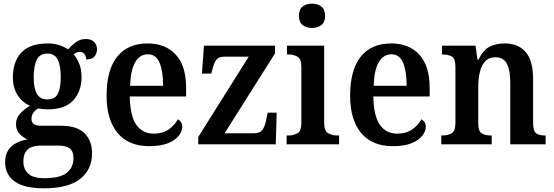

<svg xmlns="http://www.w3.org/2000/svg" viewBox="-20 -784 3009 1043"><path d="M218 239Q112 239 60 202Q8 165 8 97Q8 42 42 11.5Q76 -19 130 -26Q107 -36 87 -56Q67 -76 67 -110Q67 -142 88 -165.5Q109 -189 143 -210Q102 -226 76 -266.5Q50 -307 50 -363Q50 -450 96.5 -499Q143 -548 240 -548Q274 -548 302.5 -538.5Q331 -529 350 -516Q369 -537 392 -554.5Q415 -572 446 -572Q477 -572 492 -555.5Q507 -539 507 -517Q507 -495 494 -478Q481 -461 448 -461Q448 -479 438.5 -490.5Q429 -502 415 -502Q405 -502 396 -498.5Q387 -495 380 -489Q398 -468 410.5 -437.5Q423 -407 423 -365Q423 -289 378.5 -239.5Q334 -190 240 -190Q229 -190 212.5 -191.5Q196 -193 187 -195Q173 -187 162 -172.5Q151 -158 151 -138Q151 -101 202 -101H309Q399 -101 439.5 -60Q480 -19 480 48Q480 137 415.5 188Q351 239 218 239ZM237 -244Q279 -244 294.5 -275Q310 -306 310 -365Q310 -426 294 -459.5Q278 -493 237 -493Q196 -493 179.5 -459Q163 -425 163 -364Q163 -306 180 -275Q197 -244 237 -244ZM220 184Q307 184 343 154.5Q379 125 379 75Q379 37 358.5 22Q338 7 298 7H196Q175 7 154.5 14Q134 21 120.5 39.5Q107 58 107 93Q107 136 134 160Q161 184 220 184Z M791 10Q678 10 618.5 -62Q559 -134 559 -264Q559 -405 617 -476.5Q675 -548 782 -548Q879 -548 935 -487Q991 -426 991 -307V-260H685Q687 -154 720.5 -106Q754 -58 816 -58Q864 -58 896.5 -81Q929 -104 946 -136Q956 -131 963 -120.5Q970 -110 970 -95Q970 -71 951 -46.5Q932 -22 892.5 -6Q853 10 791 10ZM866 -318Q866 -396 847 -442.5Q828 -489 783 -489Q739 -489 714 -445Q689 -401 687 -318Z M1057 0V-40L1331 -476H1198Q1168 -476 1155 -459Q1142 -442 1132 -401L1128 -384H1077L1088 -536H1474V-494L1200 -60H1360Q1393 -60 1407 -80.5Q1421 -101 1428 -143L1434 -172H1483L1478 0Z M1675 -632Q1645 -632 1624.5 -647.5Q1604 -663 1604 -698Q1604 -734 1624.5 -749Q1645 -764 1675 -764Q1704 -764 1725 -749Q1746 -734 1746 -698Q1746 -663 1725 -647.5Q1704 -632 1675 -632ZM1537 0V-48H1548Q1574 -48 1595.5 -60Q1617 -72 1617 -115V-422Q1617 -464 1596 -476Q1575 -488 1549 -488H1539V-536H1741V-118Q1741 -73 1762.5 -60.5Q1784 -48 1810 -48H1822V0Z M2114 10Q2001 10 1941.5 -62Q1882 -134 1882 -264Q1882 -405 1940 -476.5Q1998 -548 2105 -548Q2202 -548 2258 -487Q2314 -426 2314 -307V-260H2008Q2010 -154 2043.5 -106Q2077 -58 2139 -58Q2187 -58 2219.5 -81Q2252 -104 2269 -136Q2279 -131 2286 -120.5Q2293 -110 2293 -95Q2293 -71 2274 -46.5Q2255 -22 2215.5 -6Q2176 10 2114 10ZM2189 -318Q2189 -396 2170 -442.5Q2151 -489 2106 -489Q2062 -489 2037 -445Q2012 -401 2010 -318Z M2377 0V-48H2382Q2413 -48 2433.5 -60Q2454 -72 2454 -118V-422Q2454 -465 2435 -476.5Q2416 -488 2385 -488H2381V-536H2563L2574 -460H2579Q2605 -513 2640 -530.5Q2675 -548 2722 -548Q2795 -548 2835.5 -501.5Q2876 -455 2876 -353V-119Q2876 -72 2892.5 -60Q2909 -48 2940 -48H2944V0H2752V-337Q2752 -401 2734 -437Q2716 -473 2671 -473Q2636 -473 2615.5 -450.5Q2595 -428 2586.5 -392Q2578 -356 2578 -314V-114Q2578 -71 2597 -59.5Q2616 -48 2647 -48H2651V0Z"/></svg>

Font: Noto Serif SemiCondensed SemiBold
Style: Regular
Weight: 600
Width: 4
Designer: Monotype Design Team
Foundry: Monotype Imaging Inc.
Version: Version 2.013; ttfautohint (v1.8.4.7-5d5b)